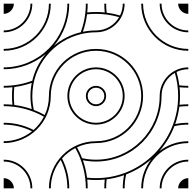

<svg xmlns="http://www.w3.org/2000/svg" viewBox="-20 -1020 1040 1040"><path d="M1000 -55C970 -55 945 -30 945 0H1000ZM945 -1000C945 -970 970 -945 1000 -945V-1000ZM0 -1000V-945C30 -945 55 -970 55 -1000ZM0 -55V0H55C55 -30 30 -55 0 -55ZM345 -1000C345 -809.6 190.4 -655 0 -655V-645C86.6 -645 166 -676.1 227.7 -727.7C193 -686.3 167.6 -636.9 154.7 -582.7C106.5 -564.8 54.4 -555 0 -555V-545C16 -545 31.8 -545.8 47.4 -547.4C45.8 -531.8 45 -516 45 -500C45 -484 45.8 -468.1 47.4 -452.6C31.9 -454.2 16 -455 0 -455V-445C79.2 -445 153.5 -424.3 217.9 -388C203.8 -360.6 184.7 -336.2 161.8 -316C113.2 -340.9 58.2 -355 0 -355V-345C55.1 -345 107.2 -332.1 153.5 -309C111.4 -275.2 58.1 -255 0 -255V-245C140.8 -245 255 -359.2 255 -500C255 -635.2 364.8 -745 500 -745C635.2 -745 745 -635.2 745 -500C745 -364.8 635.2 -255 500 -255C359.2 -255 245 -140.8 245 0H255C255 -58.1 275.2 -111.4 309 -153.5C332.1 -107.2 345 -55.1 345 0H355C355 -58.2 340.9 -113.2 316 -161.8C336.2 -184.7 360.6 -203.8 388 -217.9C424.3 -153.5 445 -79.2 445 0H455C455 -16 454.2 -31.8 452.6 -47.4C468.1 -45.8 484 -45 500 -45C516 -45 531.9 -45.8 547.4 -47.4C545.8 -31.8 545 -16 545 0H555C555 -16.4 555.9 -32.7 557.6 -48.6C590.3 -52.8 622 -60.4 652.1 -71.1C647.5 -48.1 645 -24.3 645 0H655C655 -25.8 657.8 -51 663.2 -75.2C713.6 -94.6 759.7 -122.7 799.6 -157.6C765.4 -114.2 745 -59.5 745 0H755C755 -135.2 864.8 -245 1000 -245V-255C940.5 -255 885.8 -234.6 842.4 -200.4C877.3 -240.3 905.4 -286.4 924.8 -336.8C949 -342.2 974.2 -345 1000 -345V-355C975.7 -355 951.9 -352.5 928.9 -347.9C939.6 -378 947.2 -409.7 951.4 -442.4C967.3 -444.1 983.6 -445 1000 -445V-455C984 -455 968.2 -454.2 952.6 -452.6C954.2 -468.1 955 -484 955 -500C955 -516 954.2 -531.9 952.6 -547.4C968.1 -545.8 984 -545 1000 -545V-555C983.6 -555 967.3 -555.9 951.4 -557.6C948.2 -582.5 943.1 -606.7 936.1 -630.2C955.4 -639.7 977.1 -645 1000 -645V-655C914.4 -655 845 -585.6 845 -500C845 -309.6 690.4 -155 500 -155C474.2 -155 449 -157.8 424.8 -163.2C416.9 -183.7 407.6 -203.4 397 -222.3C428.3 -236.9 463.2 -245 500 -245C640.8 -245 755 -359.2 755 -500C755 -640.8 640.8 -755 500 -755C359.2 -755 245 -640.8 245 -500C245 -463.2 236.9 -428.3 222.3 -397C203.4 -407.6 183.7 -416.9 163.2 -424.8C157.8 -449 155 -474.2 155 -500C155 -663.8 269.3 -801 422.4 -836.2C447.3 -842 473.3 -845 500 -845C585.6 -845 655 -914.4 655 -1000H645C645 -977.1 639.7 -955.4 630.2 -936.1C606.7 -943.1 582.5 -948.2 557.6 -951.4C555.9 -967.3 555 -983.6 555 -1000H545C545 -984 545.8 -968.1 547.4 -952.6C531.8 -954.2 516 -955 500 -955C484 -955 468.1 -954.2 452.6 -952.6C454.2 -968.1 455 -984 455 -1000H445C445 -945.6 435.2 -893.5 417.3 -845.3C363.1 -832.4 313.7 -807 272.3 -772.3C323.9 -833.9 355 -913.4 355 -1000ZM845 -1000C845 -914.4 914.4 -845 1000 -845V-855C920 -855 855 -920 855 -1000ZM745 -1000C745 -859.2 859.2 -745 1000 -745V-755C864.8 -755 755 -864.8 755 -1000ZM1000 -155C914.4 -155 845 -85.6 845 0H855C855 -80 920 -145 1000 -145ZM0 -155V-145C80 -145 145 -80 145 0H155C155 -85.6 85.6 -155 0 -155ZM145 -1000C145 -920 80 -855 0 -855V-845C85.6 -845 155 -914.4 155 -1000ZM245 -1000C245 -864.8 135.2 -755 0 -755V-745C140.8 -745 255 -859.2 255 -1000ZM500 -555C469.6 -555 445 -530.4 445 -500C445 -469.6 469.6 -445 500 -445C530.4 -445 555 -469.6 555 -500C555 -530.4 530.4 -555 500 -555ZM500 -545C524.8 -545 545 -524.8 545 -500C545 -475.2 524.8 -455 500 -455C475.2 -455 455 -475.2 455 -500C455 -524.8 475.2 -545 500 -545ZM500 -655C414.4 -655 345 -585.6 345 -500C345 -414.4 414.4 -345 500 -345C585.6 -345 655 -414.4 655 -500C655 -585.6 585.6 -655 500 -655ZM500 -645C580 -645 645 -580 645 -500C645 -420 580 -355 500 -355C420 -355 355 -420 355 -500C355 -580 420 -645 500 -645ZM927.1 -625.3C938.7 -585.6 945 -543.5 945 -500C945 -254.4 745.6 -55 500 -55C483.6 -55 467.3 -55.9 451.4 -57.6C447.2 -90.3 439.6 -122 428.9 -152.1C451.9 -147.5 475.7 -145 500 -145C696 -145 855 -304 855 -500C855 -553.5 884 -600.2 927.1 -625.3ZM152.1 -571.1C147.5 -548.1 145 -524.3 145 -500C145 -475.7 147.5 -451.9 152.1 -428.9C122 -439.6 90.3 -447.2 57.6 -451.4C55.9 -467.3 55 -483.6 55 -500C55 -516.4 55.9 -532.7 57.6 -548.6C90.3 -552.8 122 -560.4 152.1 -571.1ZM500 -945C543.5 -945 585.6 -938.7 625.3 -927.1C600.2 -884 553.5 -855 500 -855C475.7 -855 451.9 -852.5 428.9 -847.9C439.6 -878 447.2 -909.7 451.4 -942.4C467.3 -944.1 483.6 -945 500 -945Z"/></svg>

Font: GlukFramesM7
Style: Medium
Weight: 500
Monospace: yes
Designer: gluk
Foundry: gluk
Version: Version 1.01